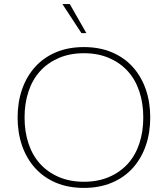

<svg xmlns="http://www.w3.org/2000/svg" viewBox="-20 -908 820 938"><path d="M390 10Q313 10 253 -15.5Q193 -41 151.5 -87Q110 -133 88 -196Q66 -259 66 -334Q66 -409 88 -472Q110 -535 151.5 -581Q193 -627 253 -652.5Q313 -678 390 -678Q466 -678 526.5 -652.5Q587 -627 628.5 -581Q670 -535 692 -472Q714 -409 714 -334Q714 -259 692 -196Q670 -133 628.5 -87Q587 -41 526.5 -15.5Q466 10 390 10ZM390 -20Q458 -20 512 -43Q566 -66 603.5 -107Q641 -148 660.5 -206Q680 -264 680 -334Q680 -404 660.5 -462Q641 -520 603.5 -561Q566 -602 512 -625Q458 -648 390 -648Q322 -648 268 -625Q214 -602 176.5 -561Q139 -520 119.5 -462Q100 -404 100 -334Q100 -264 119.5 -206Q139 -148 176.5 -107Q214 -66 268 -43Q322 -20 390 -20ZM378 -746 285 -888H321L402 -746Z"/></svg>

Font: Celebes Thin
Style: Regular
Weight: 250
Designer: Anugrah Pasau
Foundry: Lafontype
Version: Version 1.000; ttfautohint (v1.8.4)